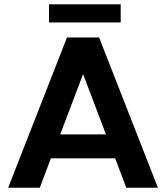

<svg xmlns="http://www.w3.org/2000/svg" viewBox="-20 -877 776 897"><path d="M18.1 0 293 -702.1H442.9L717.8 0H569.8L518.1 -137.2H217.8L166 0ZM261.2 -249H475.1L368.2 -530.8ZM209 -772V-856.9H543.9V-772Z"/></svg>

Font: LT Superior
Style: Bold
Weight: 400
Designer: Daniel Lyons
Foundry: LyonsType
Version: Version 1.000